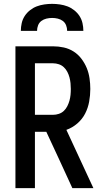

<svg xmlns="http://www.w3.org/2000/svg" viewBox="-20 -975 540 995"><path d="M60 0V-735H255Q283 -735 310.5 -729Q338 -723 361.5 -708Q385 -693 402 -670.5Q419 -648 429.5 -622.5Q440 -597 444 -569Q448 -541 448 -514Q448 -481 442 -448Q436 -415 421 -386Q406 -357 380.5 -335Q355 -313 324 -302L464 0H355L286 -150L220 -292H161V0ZM161 -380H255Q270 -380 285 -385Q300 -390 311 -400.5Q322 -411 329 -425Q336 -439 340 -453.5Q344 -468 345.5 -483Q347 -498 347 -514Q347 -529 345.5 -544Q344 -559 340 -574Q336 -589 329 -602.5Q322 -616 311 -626.5Q300 -637 285 -642Q270 -647 255 -647H161ZM88 -815Q88 -835 92.5 -855Q97 -875 108 -892Q119 -909 135.5 -922Q152 -935 170.5 -942Q189 -949 209.5 -952Q230 -955 250 -955Q270 -955 290.5 -952Q311 -949 329.5 -942Q348 -935 364.5 -922Q381 -909 392 -892Q403 -875 407.5 -855Q412 -835 412 -815H328Q328 -830 322.5 -844Q317 -858 305.5 -866.5Q294 -875 279.5 -878.5Q265 -882 250 -882Q235 -882 220.5 -878.5Q206 -875 194.5 -866.5Q183 -858 177.5 -844Q172 -830 172 -815Z"/></svg>

Font: Iosevka Custom Semibold
Style: Regular
Weight: 600
Designer: Belleve Invis
Foundry: Belleve Invis
Version: Version 27.0.2; ttfautohint (v1.8.4)